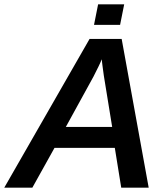

<svg xmlns="http://www.w3.org/2000/svg" viewBox="-50 -868 774 888"><path d="M202.1 -184.1 99.6 0H-30.3L364.3 -688H512.7L637.7 0H510.7L481 -184.1ZM420.4 -593.8Q416 -581.5 406.2 -561.5Q396.5 -541.5 382.3 -513.7L254.4 -280.8H468.8L430.2 -518.1Q426.3 -546.4 423.8 -565.4Q421.4 -584.5 420.4 -593.8ZM524.4 -848.1 505.4 -752.9H384.8L403.8 -848.1Z"/></svg>

Font: Arimo SemiBold
Style: Italic
Weight: 600
Italic angle: -12°
Version: Version 1.33